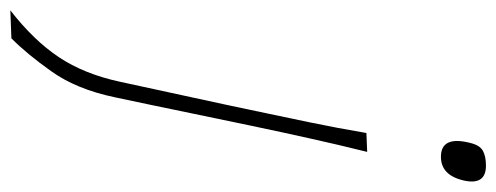

<svg xmlns="http://www.w3.org/2000/svg" viewBox="-396 -451 959 371"><g transform="rotate(90 83.5 -265.5)"><path d="M-82 194Q-24 149 8.5 100.2Q41 51.5 56 -18L100 -221L110.5 -270.5Q123.5 -332 134.5 -385Q145.5 -438 155 -494L191.5 -495.5Q177.5 -439 165.8 -386.2Q154 -333.5 141 -271.5Q127.5 -207 118 -161Q108.5 -115 101 -79Q93.5 -43 86 -8Q70.5 66 36.2 114.2Q2 162.5 -28 192ZM201 -638Q160 -638 174 -694Q178.5 -713 189.2 -719Q200 -725 218 -725Q256 -725 247 -683Q237 -638 201 -638Z"/></g></svg>

Font: Commissioner Flair Thin
Style: Italic
Weight: 100
Italic angle: -12°
Designer: Kostas Bartsokas
Foundry: Kostas Bartsokas
Version: Version 1.000; ttfautohint (v1.8.3)